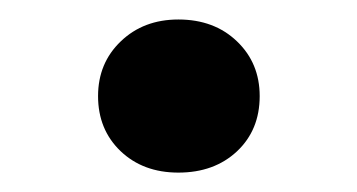

<svg xmlns="http://www.w3.org/2000/svg" viewBox="-20 -538 364 196"><path d="M162.1 -361.8Q126 -361.8 103 -383.8Q80.1 -405.8 80.1 -439.9Q80.1 -473.6 103.3 -495.8Q126.5 -518.1 162.1 -518.1Q198.7 -518.1 221.9 -495.8Q245.1 -473.6 245.1 -439.9Q245.1 -405.3 221.9 -383.5Q198.7 -361.8 162.1 -361.8Z"/></svg>

Font: Display Semibold
Style: Regular
Weight: 600
Designer: Latin by Veronika Burian and Jose Scaglione. Greek by Irene Vlachou. Cyrillic by Vera Evstafieva.
Foundry: TypeTogether
Version: Version 3.002